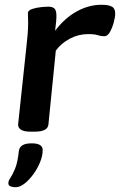

<svg xmlns="http://www.w3.org/2000/svg" viewBox="-20 -550 503 805"><path d="M107 2Q80 2 67.5 -6.5Q55 -15 56 -29L91 -357Q94 -384 96 -407.5Q98 -431 98 -456Q98 -467 97.5 -476Q97 -485 97 -495Q97 -506 114 -512Q131 -518 151.5 -520Q172 -522 183 -522Q199 -522 207.5 -515Q216 -508 216.5 -486.5Q217 -465 211 -421Q251 -474 301.5 -502Q352 -530 406 -530Q434 -530 448.5 -522.5Q463 -515 463 -493Q463 -479 457 -456.5Q451 -434 441 -416Q431 -398 417 -398Q403 -398 390 -402.5Q377 -407 349 -407Q309 -407 273 -388Q237 -369 214 -338L183 -28Q180 2 126 2ZM45 235Q34 235 24.5 231.5Q15 228 15 218Q15 208 24 195Q33 182 43.5 156.5Q54 131 59 83Q61 68 73.5 59.5Q86 51 113 51Q159 51 159 79Q159 103 148 130Q137 157 119.5 181Q102 205 82.5 220Q63 235 45 235Z"/></svg>

Font: Asap Expanded Expanded SemiBold
Style: Italic
Weight: 600
Width: 7
Italic angle: -6°
Designer: Pablo Cosgaya
Foundry: Omnibus-Type
Version: Version 3.001; ttfautohint (v1.8.4.7-5d5b)